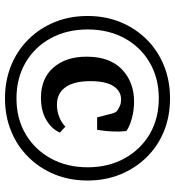

<svg xmlns="http://www.w3.org/2000/svg" viewBox="14 -670 701 769"><g transform="rotate(90 364.5 -285.5)"><path d="M372 -99Q294 -99 250.5 -149Q207 -199 207 -282Q207 -375 258 -423.5Q309 -472 387 -472Q422 -472 454.5 -463Q487 -454 505 -441Q508 -413 506.5 -383.5Q505 -354 500 -324H450L435 -383Q433 -390 430.5 -395.5Q428 -401 421 -406Q414 -411 403 -415.5Q392 -420 379 -420Q345 -420 325 -389.5Q305 -359 305 -297Q305 -231 329.5 -197Q354 -163 400 -163Q425 -163 449 -172.5Q473 -182 487 -197L511 -175Q497 -142 460.5 -120.5Q424 -99 372 -99ZM98 -286Q98 -203 133 -138.5Q168 -74 230.5 -37.5Q293 -1 374 -1Q455 -1 517 -37.5Q579 -74 614.5 -138.5Q650 -203 650 -286Q650 -369 614.5 -433.5Q579 -498 517 -534.5Q455 -571 374 -571Q293 -571 230.5 -534.5Q168 -498 133 -433.5Q98 -369 98 -286ZM44 -286Q44 -357 68.5 -417Q93 -477 137.5 -522Q182 -567 242.5 -591.5Q303 -616 374 -616Q446 -616 506 -591.5Q566 -567 610 -522Q654 -477 678.5 -417Q703 -357 703 -286Q703 -214 678.5 -154Q654 -94 609.5 -49Q565 -4 505 20.5Q445 45 374 45Q303 45 242.5 20.5Q182 -4 137.5 -49Q93 -94 68.5 -154Q44 -214 44 -286Z"/></g></svg>

Font: Yrsa SemiBold
Style: Italic
Weight: 600
Italic angle: -7.10001°
Version: Version 2.004